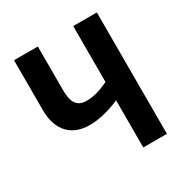

<svg xmlns="http://www.w3.org/2000/svg" viewBox="-165 -846 940 978"><g transform="rotate(-30 305.0 -357.0)"><path d="M538 0V-714H399V-385C348 -361 309 -350 269 -350C213 -350 191 -384 191 -457V-714H51V-421C51 -301 114 -235 221 -235C276 -235 332 -249 399 -277V0Z"/></g></svg>

Font: Noto Sans Display SemiCondensed
Style: Bold
Weight: 700
Width: 4
Designer: Monotype Design Team
Foundry: Monotype Imaging Inc.
Version: Version 1.900